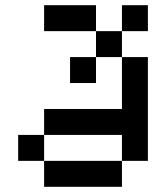

<svg xmlns="http://www.w3.org/2000/svg" viewBox="-20 -720 640 740"><path d="M50 -100V-200H150V-300H450V-500H350V-400H250V-500H350V-600H150V-700H350V-600H450V-700H550V-600H450V-500H550V-100H450V0H150V-100ZM150 -100H450V-200H150Z"/></svg>

Font: Matrix Sans
Style: Regular
Weight: 400
Designer: Brad Neil
Version: Version 1.100